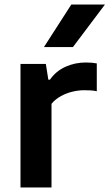

<svg xmlns="http://www.w3.org/2000/svg" viewBox="-20 -828 484 848"><path d="M70.5 0V-545.5H182.5L193.5 -476H200.5Q227 -514 269 -533Q311 -552 359 -552Q372.5 -552 384.8 -551Q397 -550 407.5 -548V-425Q394.5 -428 380 -428.8Q365.5 -429.5 351.5 -429.5Q326.5 -429.5 299.5 -423Q272.5 -416.5 248.2 -403Q224 -389.5 207.5 -369.5V0ZM174 -620 295 -808H443.5L302 -620Z"/></svg>

Font: Encode Sans SemiExpanded SemiBold
Style: Regular
Weight: 600
Width: 6
Designer: Multiple Designers
Foundry: Impallari Type
Version: Version 3.002